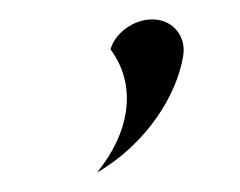

<svg xmlns="http://www.w3.org/2000/svg" viewBox="-20 -113 248 198"><path d="M94 -62C123 -23 112 26 80 65C133 34 163 -17 169 -56C172 -76 158 -93 137 -93C117 -93 98 -78 94 -62Z"/></svg>

Font: Charger Sport
Style: HLObl
Weight: 100
Designer: Jasper
Foundry: Cannot Into Space Fonts
Version: Version 1.1